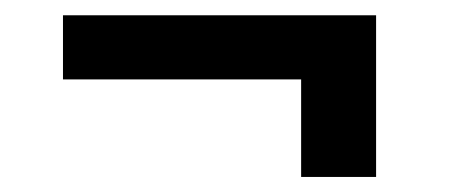

<svg xmlns="http://www.w3.org/2000/svg" viewBox="-20 -413 593 250"><path d="M469.7 -182.6V-393.1H62V-309.6H372.1V-182.6Z"/></svg>

Font: Shabnam FD Medium
Style: Regular
Weight: 500
Foundry: DejaVu fonts team - Redesigned by Saber Rastikerdar - Based on Vazir font
Version: Version 5.00;October 20, 2019;FontCreator 12.0.0.2547 64-bit